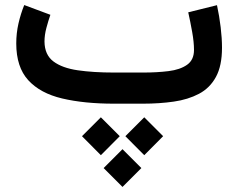

<svg xmlns="http://www.w3.org/2000/svg" viewBox="-20 -405 930 750"><path d="M543.5 53.2 617.2 127 543.5 201.2 469.7 127ZM374 53.2 447.8 127 374 201.2 300.3 127ZM458.5 177.7 532.2 251.5 458.5 325.2 384.8 251.5ZM538.6 0H425.3Q309.1 0 223.1 -20.3Q137.2 -40.5 90.3 -91.8Q43.5 -143.1 43.5 -235.4Q43.5 -275.4 52.2 -313.5Q61 -351.6 74.7 -385.3L176.8 -347.2Q168.9 -324.7 161.4 -296.6Q153.8 -268.6 153.8 -242.7Q154.3 -190.9 188.7 -165Q223.1 -139.2 284.2 -130.4Q345.2 -121.6 425.3 -121.6H539.6Q593.3 -121.6 638.4 -127.2Q683.6 -132.8 710.7 -151.9Q737.8 -170.9 737.8 -210Q737.8 -240.2 730.7 -280Q723.6 -319.8 715.3 -356.9L827.6 -384.8Q836.9 -341.8 842 -298.6Q847.2 -255.4 847.2 -218.8Q847.2 -147.9 823.5 -104.5Q799.8 -61 757.3 -38.6Q714.8 -16.1 658.9 -8.1Q603 0 538.6 0Z"/></svg>

Font: Vazirmatn UI NL SemiBold
Style: Regular
Weight: 600
Designer: Saber Rastikerdar
Foundry: Saber Rastikerdar
Version: Version 33.003